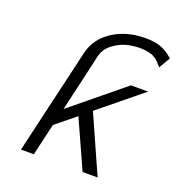

<svg xmlns="http://www.w3.org/2000/svg" viewBox="-129 -818 862 925"><g transform="rotate(20 302.0 -355.0)"><path d="M80 0 207 -545Q226 -620 296 -665Q366 -710 462 -710Q508 -710 540 -698.5Q572 -687 604 -658L570 -600Q569 -601 562 -609Q555 -617 553.5 -618.5Q552 -620 545 -627Q538 -634 534.5 -635.5Q531 -637 523.5 -642Q516 -647 509.5 -648Q503 -649 494 -651.5Q485 -654 474 -655Q463 -656 451 -656Q417 -656 383 -647Q349 -638 316 -613Q283 -588 274 -550L206 -254L472 -472H560L342 -294L473 0H396L285 -246L184 -164L146 0Z"/></g></svg>

Font: Coval
Style: ExtraLight Italic
Weight: 200
Foundry: Context Ltd
Version: Version 001.000